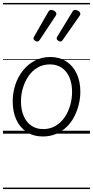

<svg xmlns="http://www.w3.org/2000/svg" viewBox="-20 -905 629 1300"><path d="M270 19Q207 19 161 -11Q115 -41 90.5 -94.5Q66 -148 66 -218Q66 -276 83.5 -330Q101 -384 134.5 -426.5Q168 -469 215 -494Q262 -519 321 -519Q383 -519 428.5 -489.5Q474 -460 499 -407Q524 -354 524 -285Q524 -240 513 -196Q502 -152 481.5 -113Q461 -74 430 -44.5Q399 -15 359 2Q319 19 270 19ZM273 -31Q319 -31 355.5 -52.5Q392 -74 417 -110Q442 -146 455 -191Q468 -236 468 -283Q468 -339 450 -381Q432 -423 398.5 -446Q365 -469 318 -469Q272 -469 235.5 -448Q199 -427 174 -391Q149 -355 135.5 -310.5Q122 -266 122 -219Q122 -163 140 -120.5Q158 -78 191.5 -54.5Q225 -31 273 -31ZM233 -624Q225 -624 216 -630Q207 -636 207 -644Q207 -647 208 -650.5Q209 -654 212 -659L307 -825Q311 -831 315.5 -834.5Q320 -838 326 -838Q333 -838 341 -834.5Q349 -831 355.5 -825Q362 -819 362 -811Q362 -808 360 -804Q358 -800 355 -795L249 -635Q245 -629 241 -626.5Q237 -624 233 -624ZM390 -624Q382 -624 373 -630Q364 -636 364 -644Q364 -647 364.5 -650.5Q365 -654 369 -659L470 -825Q473 -831 477.5 -834.5Q482 -838 489 -838Q495 -838 503.5 -834.5Q512 -831 518 -825Q524 -819 524 -811Q524 -808 522.5 -804Q521 -800 517 -795L405 -635Q401 -629 397.5 -626.5Q394 -624 390 -624ZM0 365H589V375H0ZM0 -20H589V0H0ZM0 -505H589V-500H0ZM0 -885H589V-875H0Z"/></svg>

Font: Playwrite GB J Guides
Style: Italic
Weight: 400
Italic angle: -7.01216°
Designer: Veronika Burian, José Scaglione
Foundry: TypeTogether
Version: Version 1.003